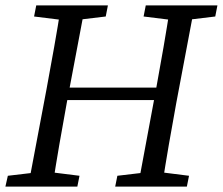

<svg xmlns="http://www.w3.org/2000/svg" viewBox="-22 -690 824 710"><path d="M-2 0H264L272 -40L152 -55H134L7 -40L-2 0ZM82 0H172C188 -103 206 -207 225 -310L293 -670H204C188 -567 169 -463 150 -360L82 0ZM104 -629 225 -614H244L369 -629L377 -670H112L104 -629ZM189 -320H593V-366H189V-320ZM404 0H669L677 -40L558 -55H539L412 -40L404 0ZM488 0H577C593 -103 611 -207 630 -310L698 -670H608C592 -567 574 -463 555 -360L488 0ZM509 -629 630 -614H650L774 -629L782 -670H517L509 -629Z"/></svg>

Font: Source Serif 4 Variable
Style: Italic
Weight: 400
Italic angle: -12°
Designer: Frank Grießhammer
Foundry: Adobe Systems Incorporated
Version: Version 4.004;hotconv 1.0.116;makeotfexe 2.5.65601